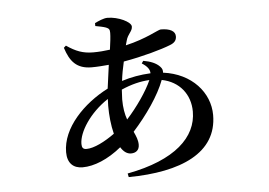

<svg xmlns="http://www.w3.org/2000/svg" viewBox="-48 -655 1096 781"><g transform="rotate(-5 500.0 -264.5)"><path d="M230 -485C248 -428 275 -396 336 -396C359 -396 383 -398 406 -400C402 -369 397 -336 393 -304C293 -253 202 -160 202 -61C202 -16 226 6 264 6C311 6 368 -17 423 -62C434 -44 448 -33 465 -33C484 -33 499 -43 499 -66C499 -84 492 -101 483 -120C539 -182 592 -258 615 -320C687 -306 730 -251 730 -181C730 -77 641 10 444 47L447 62C661 60 811 -5 811 -160C811 -251 740 -334 623 -349C624 -358 622 -366 614 -374C599 -390 576 -399 547 -404L540 -394C562 -380 572 -367 572 -351C531 -349 491 -342 454 -330C457 -356 462 -382 468 -408C548 -422 625 -444 660 -458C679 -465 688 -475 688 -492C688 -513 667 -525 629 -525C618 -525 569 -493 482 -473L487 -491C494 -519 513 -527 513 -547C513 -566 461 -591 417 -591C401 -591 380 -581 365 -574V-562C381 -559 397 -556 408 -552C420 -547 423 -543 423 -529C423 -514 420 -489 416 -461C394 -458 371 -456 348 -456C306 -456 277 -467 239 -493ZM565 -324C546 -280 503 -218 461 -172C453 -194 448 -221 448 -255L450 -295C491 -313 528 -322 565 -324ZM402 -119C362 -90 317 -67 286 -67C272 -67 267 -74 267 -89C267 -137 314 -212 390 -262L389 -234C389 -195 393 -154 402 -119Z"/></g></svg>

Font: Noto Serif JP SemiBold
Style: Regular
Weight: 600
Designer: Ryoko NISHIZUKA 西塚涼子 (kana & ideographs); Frank Grießhammer (Latin, Greek & Cyrillic); Wenlong ZHANG 张文龙 (bopomofo); San
Foundry: Adobe
Version: Version 2.001;hotconv 1.1.0;makeotfexe 2.6.0